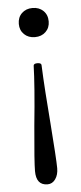

<svg xmlns="http://www.w3.org/2000/svg" viewBox="-52 -455 317 755"><g transform="rotate(-5 107.0 -77.0)"><path d="M106 -310Q80 -310 63.5 -326Q47 -342 47 -367Q47 -393 63.5 -409Q80 -425 106 -425Q132 -425 148.5 -409Q165 -393 165 -367Q165 -342 148.5 -326Q132 -310 106 -310ZM105 271Q60 271 60 215Q60 197 63 154.5Q66 112 73 36Q81 -42 85.5 -102Q90 -162 91 -199Q92 -207 106 -207Q122 -207 122 -198Q124 -147 128 -88.5Q132 -30 137 33Q142 99 145 146.5Q148 194 148 211Q148 237 136 254Q124 271 105 271Z"/></g></svg>

Font: Junicode Two Beta Condensed
Style: Regular
Weight: 400
Width: 3
Designer: Peter S. Baker
Foundry: Briery Creek Software
Version: Version 1.053; ttfautohint (v1.8.4)